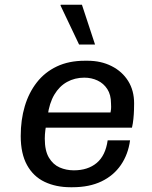

<svg xmlns="http://www.w3.org/2000/svg" viewBox="-20 -776 640 806"><path d="M276 10Q215 10 167.5 -12.5Q120 -35 93.5 -83Q67 -131 67 -205Q67 -273 84 -330Q101 -387 134.5 -430Q168 -473 218.5 -497Q269 -521 336 -521H348Q404 -521 448.5 -498.5Q493 -476 518 -436Q543 -396 543 -342Q543 -332 542.5 -314.5Q542 -297 540 -277Q538 -257 534 -240H129L177 -274Q173 -250 170.5 -230.5Q168 -211 168 -194Q168 -143 185.5 -114Q203 -85 230.5 -73Q258 -61 290 -61Q349 -61 386 -92Q423 -123 432 -187H526Q518 -128 487.5 -83.5Q457 -39 406 -14.5Q355 10 284 10ZM180 -290 138 -304H444Q447 -320 446.5 -327.5Q446 -335 446 -342Q446 -378 430.5 -402Q415 -426 389.5 -438Q364 -450 334 -450Q294 -450 261.5 -432Q229 -414 208 -378.5Q187 -343 180 -290ZM312 -589 234 -753 235 -756H324L379 -589Z"/></svg>

Font: Chivo Mono
Style: Italic
Weight: 400
Italic angle: -8.05°
Monospace: yes
Version: Version 1.008